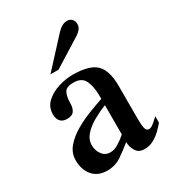

<svg xmlns="http://www.w3.org/2000/svg" viewBox="-158 -715 733 812"><g transform="rotate(-30 208.5 -309.0)"><path d="M417 -89.8V-58.6Q406.7 -45.9 390.6 -30Q374.5 -14.2 353.8 -2.9Q333 8.3 309.6 8.3Q281.2 8.3 268.6 -12.2Q255.9 -32.7 255.9 -56.6Q226.6 -32.7 196.5 -12.2Q166.5 8.3 127.4 8.3Q82 8.3 57.1 -21Q32.2 -50.3 32.2 -96.2Q32.2 -131.8 55.7 -159.4Q79.1 -187 115 -207.8Q150.9 -228.5 189 -243.2Q227.1 -257.8 255.9 -267.6V-284.2Q255.9 -325.2 242.7 -355.7Q229.5 -386.2 187.5 -386.2Q152.8 -386.2 143.1 -367.7Q133.3 -349.1 133.3 -314.5Q133.3 -294.9 124 -280.5Q114.7 -266.1 88.9 -266.1Q67.4 -266.1 56.6 -278.8Q45.9 -291.5 45.9 -312.5Q45.9 -348.6 71 -371.6Q96.2 -394.5 132.1 -405.5Q168 -416.5 199.7 -416.5Q282.2 -416.5 314.7 -385.3Q347.2 -354 347.2 -278.3V-146.5Q347.2 -129.4 347.4 -109.1Q347.7 -88.9 349.6 -77.6Q350.6 -69.3 354.7 -62.5Q358.9 -55.7 368.7 -55.7Q378.4 -55.7 394.5 -69.6Q410.6 -83.5 417 -89.8ZM255.9 -93.8V-236.8Q223.6 -224.1 193.1 -206.8Q162.6 -189.5 142.8 -167.2Q123 -145 123 -116.7Q123 -92.8 137.2 -72.5Q151.4 -52.2 177.2 -52.2Q197.3 -52.2 218.3 -65.7Q239.3 -79.1 255.9 -93.8ZM327.1 -592.8Q327.1 -579.6 319.1 -569.1Q311 -558.6 298.8 -550.8L161.1 -464.8H121.6L248 -602.1Q257.3 -611.8 269.3 -618.9Q281.2 -626 295.9 -626Q309.6 -626 318.4 -616Q327.1 -606 327.1 -592.8Z"/></g></svg>

Font: Scheherazade New Medium
Style: Regular
Weight: 500
Designer: SIL International
Foundry: SIL International
Version: Version 4.000